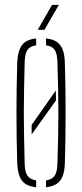

<svg xmlns="http://www.w3.org/2000/svg" viewBox="-20 -762 336 786"><path d="M50.5 -93.5Q49 -144 48.2 -195.8Q47.5 -247.5 47.5 -299.5Q47.5 -351.5 48.2 -403.2Q49 -455 50.5 -505.5Q52.5 -553.5 69.8 -577Q87 -600.5 128 -604.5V-576.5Q103 -573 92.5 -557.8Q82 -542.5 81 -508.5Q79.5 -447.5 78.5 -397.2Q77.5 -347 77.5 -299.8Q77.5 -252.5 78.5 -202Q79.5 -151.5 81 -90.5Q82 -57 93 -42Q104 -27 128 -23.5V4.5Q87 0.5 69.8 -22.8Q52.5 -46 50.5 -93.5ZM168.5 4.5V-23.5Q193 -27 203.5 -42Q214 -57 215 -90.5Q217 -151.5 218 -202Q219 -252.5 219 -299.8Q219 -347 218 -397.2Q217 -447.5 215 -508.5Q214 -543 203.8 -558Q193.5 -573 168.5 -576.5V-604.5Q196 -602 212.5 -590.5Q229 -579 236.8 -558.2Q244.5 -537.5 245.5 -505.5Q247 -455 247.8 -403.2Q248.5 -351.5 248.5 -299.8Q248.5 -248 247.8 -196.2Q247 -144.5 245.5 -93.5Q244.5 -62.5 236.8 -41.8Q229 -21 212.5 -9.8Q196 1.5 168.5 4.5ZM109.5 -211.5V-250.5L208.5 -391.5Q208.5 -381 208.8 -371.2Q209 -361.5 209.5 -351.5ZM134.5 -640 193 -742H221L162 -640Z"/></svg>

Font: Big Shoulders Stencil Display Thin ExtraLight
Style: Regular
Weight: 250
Version: Version 2.001